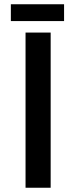

<svg xmlns="http://www.w3.org/2000/svg" viewBox="-20 -882 358 902"><path d="M100 -729H218V0H100ZM31 -862H281V-783H31Z"/></svg>

Font: Reem Kufi Medium
Style: Regular
Weight: 500
Designer: Khaled Hosny
Version: Version 1.001